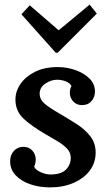

<svg xmlns="http://www.w3.org/2000/svg" viewBox="-20 -802 480 833"><path d="M197 11Q151 11 111.5 -2.5Q72 -16 48 -41.5Q24 -67 24 -102Q24 -130 40.5 -147.5Q57 -165 81 -165Q106 -165 120.5 -148.5Q135 -132 135 -110Q135 -94 128 -79Q134 -65 156.5 -55Q179 -45 198 -45Q245 -45 266 -66Q287 -87 287 -118Q287 -140 271 -157Q255 -174 230 -189Q205 -204 177 -220Q115 -256 81 -288.5Q47 -321 47 -370Q47 -406 69 -438Q91 -470 132 -490.5Q173 -511 231 -511Q270 -511 307 -498Q344 -485 368 -461.5Q392 -438 392 -405Q392 -381 377 -363.5Q362 -346 336 -346Q312 -346 297.5 -362Q283 -378 283 -400Q283 -416 290 -429Q283 -442 265.5 -449Q248 -456 227 -456Q202 -456 177 -439.5Q152 -423 152 -395Q152 -372 171 -354.5Q190 -337 242 -307Q276 -287 311.5 -264.5Q347 -242 371 -212Q395 -182 395 -140Q395 -96 369.5 -62Q344 -28 299 -8.5Q254 11 197 11ZM222 -573 73 -740 109 -779 234 -671H235L369 -782L400 -743L230 -573Z"/></svg>

Font: Lora SemiBold
Style: Italic
Weight: 600
Italic angle: -3°
Designer: Olga Karpushina, Alexei Vanyashin (Cyrillic)
Foundry: Cyreal
Version: Version 3.011; ttfautohint (v1.8.4.7-5d5b)